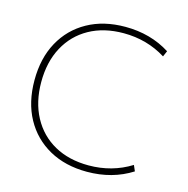

<svg xmlns="http://www.w3.org/2000/svg" viewBox="-109 -845 939 960"><g transform="rotate(15 360.0 -365.0)"><path d="M424 10Q312 10 228.5 -36.5Q145 -83 99 -167Q53 -251 53 -365Q53 -479 99 -563Q145 -647 228.5 -693.5Q312 -740 424 -740Q555 -740 656 -676L643 -646Q545 -707 424 -707Q322 -707 246.5 -665Q171 -623 129.5 -546Q88 -469 88 -365Q88 -262 129.5 -184.5Q171 -107 246.5 -65Q322 -23 424 -23Q545 -23 643 -84L656 -54Q555 10 424 10Z"/></g></svg>

Font: M PLUS 2 ExtraLight
Style: Regular
Weight: 250
Designer: Coji Morishita
Foundry: UNDERFOREST DESIGN
Version: Version 1.001